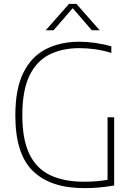

<svg xmlns="http://www.w3.org/2000/svg" viewBox="-20 -964 690 989"><path d="M413.5 5Q240.5 5 149.8 -82.8Q59 -170.5 59 -369Q59 -507.5 101 -590.8Q143 -674 217.5 -711.5Q292 -749 388.5 -749Q430 -749 470.8 -743Q511.5 -737 553.5 -725.5V-691.5Q505 -706 465.2 -711Q425.5 -716 388 -716Q301 -716 235 -683.2Q169 -650.5 132 -574.8Q95 -499 95 -370Q95 -247 130.8 -171.8Q166.5 -96.5 237.5 -62.2Q308.5 -28 413.5 -28Q481 -28 534 -38V-360H568V-8.5Q521.5 -0.5 486.5 2.2Q451.5 5 413.5 5ZM215.5 -808 335.5 -944H373.5L493.5 -808H453L354.5 -922L256 -808Z"/></svg>

Font: Encode Sans Th
Style: Regular
Weight: 100
Designer: Multiple Designers
Foundry: Impallari Type
Version: Version 3.002; ttfautohint (v1.8.3) -l 8 -r 50 -G 200 -x 14 